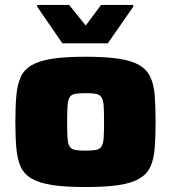

<svg xmlns="http://www.w3.org/2000/svg" viewBox="-20 -747 691 775"><path d="M325 8Q244 8 191.5 0Q139 -8 108 -26Q77 -44 63.5 -74Q50 -104 46 -149Q42 -194 42 -255Q42 -316 46 -361Q50 -406 63.5 -436Q77 -466 108 -484Q139 -502 191.5 -510Q244 -518 325 -518Q407 -518 459.5 -510Q512 -502 542.5 -484Q573 -466 587 -436Q601 -406 604.5 -361.5Q608 -317 608 -255Q608 -194 604.5 -149Q601 -104 587 -74Q573 -44 542.5 -26Q512 -8 459.5 0Q407 8 325 8ZM325 -139Q353 -139 368 -142Q383 -145 390 -156.5Q397 -168 398.5 -191.5Q400 -215 400 -255Q400 -296 398.5 -319Q397 -342 390 -353.5Q383 -365 368 -368Q353 -371 325 -371Q298 -371 282.5 -368Q267 -365 260.5 -353.5Q254 -342 252.5 -319Q251 -296 251 -255Q251 -215 252.5 -191.5Q254 -168 260.5 -156.5Q267 -145 283 -142Q299 -139 325 -139ZM232 -572 130 -720V-727H259L326 -644L388 -727H518V-720L415 -572Z"/></svg>

Font: Saira Expanded ExtraBold
Style: Regular
Weight: 800
Width: 7
Designer: Hector Gatti with collaboration of the Omnibus-Type team
Foundry: Omnibus-Type
Version: Version 1.101